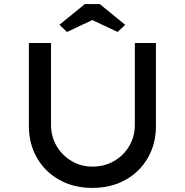

<svg xmlns="http://www.w3.org/2000/svg" viewBox="-20 -911 902 937"><path d="M431 6Q340 6 270 -33Q200 -72 160.5 -140.5Q121 -209 121 -295V-701H229V-302Q229 -244 256.5 -198Q284 -152 329.5 -125Q375 -98 431 -98Q490 -98 536.5 -125Q583 -152 610.5 -198Q638 -244 638 -302V-701H741V-295Q741 -209 701.5 -140.5Q662 -72 592 -33Q522 6 431 6ZM307 -755 270 -790 394 -891H467L591 -790L554 -755L416 -820H445Z"/></svg>

Font: Lexend Exa
Style: Regular
Weight: 400
Designer: Bonnie Shaver-Troup, Thomas Jockin
Foundry: Lexend
Version: Version 1.007